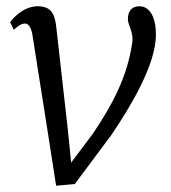

<svg xmlns="http://www.w3.org/2000/svg" viewBox="-20 -588 551 618"><path d="M160.6 9.8 220.7 4.4 337.9 -152.8C401.4 -246.1 481.9 -381.3 481.9 -476.1C481.9 -530.8 463.4 -567.9 428.2 -567.9C406.7 -567.9 391.6 -554.7 391.6 -525.9C391.6 -507.3 410.2 -485.4 405.8 -451.2C389.2 -337.4 340.3 -249.5 280.3 -159.7L209 -64.5L198.2 -171.9L161.1 -501C156.7 -540 147 -567.9 101.1 -567.9C55.2 -567.9 19 -526.9 12.7 -516.6L24.4 -492.2C33.7 -500 46.4 -512.7 61 -512.2C73.2 -511.7 80.1 -498 84 -478L132.3 -171.9Z"/></svg>

Font: Merriweather
Style: Light Italic
Weight: 300
Italic angle: -7.5°
Designer: Eben Sorkin
Foundry: Eben Sorkin
Version: Version 1.001